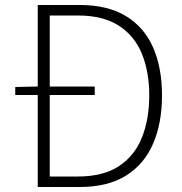

<svg xmlns="http://www.w3.org/2000/svg" viewBox="-20 -748 729 768"><path d="M41 -368V-400L133 -402H359V-368ZM131 0V-728H299Q411 -728 484 -683.5Q557 -639 592.5 -558Q628 -477 628 -366Q628 -256 592.5 -173.5Q557 -91 484 -45.5Q411 0 299 0ZM179 -42H292Q392 -42 455 -83Q518 -124 547.5 -197.5Q577 -271 577 -366Q577 -461 547.5 -533Q518 -605 455 -645.5Q392 -686 292 -686H179Z"/></svg>

Font: Noto Sans KR Thin ExtraLight
Style: Regular
Weight: 250
Version: Version 2.004-H2;hotconv 1.0.118;makeotfexe 2.5.65603